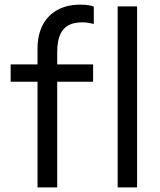

<svg xmlns="http://www.w3.org/2000/svg" viewBox="-20 -809 691 829"><path d="M142 0V-456H26V-531H142V-599.5Q142 -635 150.2 -664.8Q158.5 -694.5 174.2 -717.5Q190 -740.5 212.5 -756.5Q235 -772.5 263.8 -780.8Q292.5 -789 326.5 -789Q351 -789 365.5 -786Q380 -783 385 -780.5V-705.5Q379 -707.5 365 -710Q351 -712.5 335 -712.5Q301 -712.5 279.8 -702Q258.5 -691.5 247 -673.2Q235.5 -655 231.2 -632Q227 -609 227 -584V-531H382V-456H227V0ZM572 -781.5V0H488V-781.5Z"/></svg>

Font: Epilogue
Style: Regular
Weight: 400
Designer: Tyler Finck
Foundry: Etcetera Type Co
Version: Version 2.112